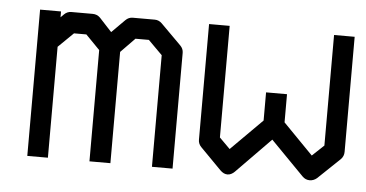

<svg xmlns="http://www.w3.org/2000/svg" viewBox="-39 -540 1061 557"><g transform="rotate(5 492.0 -261.0)"><path d="M299 -373V-49H238V-373L197 -415H161L117 -372V-49H57V-475H118V-458L127 -467Q136 -476 148 -476H210Q223 -476 232 -467L268 -428L306 -466Q315 -475 327 -475H391Q403 -475 412 -466L471 -407Q480 -398 480 -386V-49H420V-374L379 -415H340Z M792 -211 879 -122 913 -154V-476H973V-141Q973 -128 964 -119L900 -58Q890.5 -50 879 -50Q867 -50 858 -59L761 -158L661 -56Q651 -46 640 -46Q629 -46 619 -56L558 -118Q549 -127 549 -139V-476H609V-151L640 -120L731 -211V-293H792Z"/></g></svg>

Font: IBM 3270 Semi-Condensed
Style: Condensed
Weight: 400
Monospace: yes
Version: Version 2.3.1